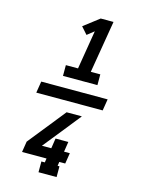

<svg xmlns="http://www.w3.org/2000/svg" viewBox="-146 -935 893 1190"><g transform="rotate(15 300.0 -340.0)"><path d="M214 -446V-515H292L333 -764L289 -729L249 -774L348 -850H430L374 -515H435V-446ZM338 170H222V101H244L248 75H91L102 6L294 -234H392L294 -111L200 6H260L270 -59H352L342 6H379L368 75H330L326 101H338ZM507 -303H81L93 -377H519Z"/></g></svg>

Font: Iosevka Slab Extended Oblique
Style: Bold
Weight: 700
Width: 7
Italic angle: -9°
Monospace: yes
Designer: Belleve Invis
Foundry: Belleve Invis
Version: Version 11.1.1; ttfautohint (v1.8.3)